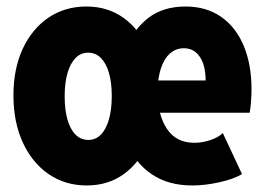

<svg xmlns="http://www.w3.org/2000/svg" viewBox="-20 -565 818 593"><path d="M248 7.8Q181.2 7.8 130.1 -27.3Q79.1 -62.5 50.3 -125.2Q21.5 -188 21.5 -270.5Q21.5 -352.1 50 -413.8Q78.6 -475.6 129.4 -510.3Q180.2 -544.9 247.1 -544.9Q312.5 -544.9 361.3 -510Q410.2 -475.1 437 -412.8Q463.9 -350.6 463.9 -268.6Q463.9 -186.5 437.3 -124.3Q410.6 -62 362.1 -27.1Q313.5 7.8 248 7.8ZM252.9 -132.8Q275.4 -132.8 291.5 -149.2Q307.6 -165.5 316.4 -196Q325.2 -226.6 325.2 -268.6Q325.2 -310.1 316.4 -340.1Q307.6 -370.1 291.3 -386.2Q274.9 -402.3 252 -402.3Q229.5 -402.3 213.4 -386Q197.3 -369.6 188.5 -339.4Q179.7 -309.1 179.7 -267.6Q179.7 -225.6 188.5 -195.3Q197.3 -165 213.6 -148.9Q230 -132.8 252.9 -132.8ZM574.2 7.8Q499.5 7.8 448.5 -26.9Q397.5 -61.5 371.1 -124Q344.7 -186.5 344.7 -270.5Q344.7 -349.1 367.9 -411.1Q391.1 -473.1 437.3 -509Q483.4 -544.9 552.7 -544.9Q616.7 -544.9 662.4 -513.4Q708 -481.9 732.4 -424.3Q756.8 -366.7 756.8 -289.1Q756.8 -270 755.1 -249.3Q753.4 -228.5 751 -216.8H447.3V-316.4H615.2Q614.7 -364.3 596.7 -390.1Q578.6 -416 547.9 -416Q523.4 -416 505.1 -399.9Q486.8 -383.8 476.8 -353.3Q466.8 -322.8 466.8 -280.3Q466.8 -210 495.6 -167Q524.4 -124 580.1 -124Q606.4 -124 631.8 -133.1Q657.2 -142.1 668 -154.3L727.5 -27.3Q702.6 -12.2 658.2 -2.2Q613.8 7.8 574.2 7.8Z"/></svg>

Font: Reddit Sans Condensed Black
Style: Regular
Weight: 900
Designer: Stephen Hutchings
Foundry: Reddit
Version: Version 1.014